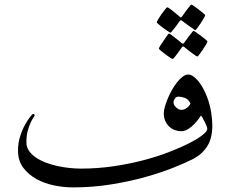

<svg xmlns="http://www.w3.org/2000/svg" viewBox="-20 -814 1004 838"><path d="M875.5 -748Q875.5 -745.1 869.6 -734.9Q863.8 -724.6 856.2 -712.9Q848.6 -701.2 841.6 -691.9Q834.5 -682.6 832 -682.6Q830.6 -682.6 821.3 -689.5L801.8 -703.1L774.9 -723.1Q770.5 -726.6 768.8 -725.8Q767.1 -725.1 765.1 -723.1L746.6 -697.3L732.4 -679.7Q726.1 -671.4 724.1 -671.4Q722.7 -671.4 712.9 -677.7Q703.1 -684.1 692.1 -692.1Q681.2 -700.2 672.6 -707.5Q664.1 -714.8 664.1 -716.8Q664.1 -719.2 670.4 -729.7Q676.8 -740.2 684.6 -752L700.2 -772.5Q707.5 -782.2 709.5 -782.2Q712.9 -782.2 721.7 -775.9L739.3 -762.2Q750.5 -753.4 764.2 -741.2Q768.1 -737.8 769.3 -737.5Q770.5 -737.3 774.9 -742.7L793.5 -768.6L807.1 -786.1Q813.5 -793.9 815.4 -793.9Q817.4 -793.9 826.9 -787.4Q836.4 -780.8 847.2 -772.5L866.7 -756.8Q875.5 -749.5 875.5 -748ZM885.3 -633.3Q885.3 -630.9 879.4 -620.1Q873.5 -609.4 865.5 -597.7Q857.4 -585.9 850.3 -576.7Q843.3 -567.4 841.3 -567.4Q839.4 -567.4 830.1 -573.7L810.5 -587.9L784.2 -608.9Q779.8 -611.8 778.3 -611.3Q776.9 -610.8 774.9 -608.9Q764.2 -594.7 755.9 -582.5L742.2 -564.5Q735.4 -556.6 733.4 -556.6Q731.4 -556.6 721.7 -563Q711.9 -569.3 701.2 -577.4Q690.4 -585.4 681.9 -592.8Q673.3 -600.1 673.3 -602.1Q673.3 -604.5 679.7 -615Q686 -625.5 694.3 -636.7L709 -658.2Q715.8 -667.5 717.3 -667.5Q720.7 -667.5 729.5 -660.6L747.6 -646.5Q758.8 -638.2 772 -626.5Q777.3 -623.5 778.6 -623Q779.8 -622.6 784.2 -627.9L802.7 -653.3L816.4 -670.9Q822.8 -679.2 824.2 -679.2Q826.7 -679.2 836.4 -672.6Q846.2 -666 857.2 -657.7Q868.2 -649.4 876.7 -642.1Q885.3 -634.8 885.3 -633.3ZM906.7 -266.1Q906.7 -211.9 885.3 -177Q863.8 -142.1 824.7 -121.1Q792.5 -104.5 739 -83Q685.5 -61.5 616.5 -42Q547.4 -22.5 466.3 -9.3Q385.3 3.9 297.4 3.9Q259.8 3.9 217.8 -4.4Q175.8 -12.7 140.6 -31.7Q105.5 -50.8 82 -81.3Q58.6 -111.8 58.6 -157.2Q58.6 -189.9 67.9 -219Q77.1 -248 89.4 -269.8Q101.6 -291.5 111.8 -304.2Q122.1 -316.9 124 -316.9Q126 -316.9 128.7 -315.2Q131.3 -313.5 131.3 -311.5Q131.3 -308.6 125.7 -300.5Q120.1 -292.5 113.3 -277.8Q106.4 -263.2 100.8 -242.2Q95.2 -221.2 95.2 -192.9Q95.2 -171.9 106.7 -155.5Q118.2 -139.2 136.7 -126.5Q155.3 -113.8 179.7 -104.5Q204.1 -95.2 230.7 -89.4Q257.3 -83.5 283.9 -80.8Q310.5 -78.1 333.5 -78.1Q404.8 -78.1 473.4 -88.1Q542 -98.1 603.3 -114Q664.6 -129.9 715.8 -149.7Q767.1 -169.4 804.9 -188.7Q842.8 -208 863.8 -224.6Q884.8 -241.2 884.8 -251.5Q884.8 -256.8 881.1 -265.4Q877.4 -273.9 873 -283Q868.7 -292 864 -299.6Q859.4 -307.1 857.4 -310.1Q838.9 -281.2 815.7 -261.2Q792.5 -241.2 771.5 -241.2Q758.8 -241.2 745.1 -245.6Q731.4 -250 720.5 -259.8Q709.5 -269.5 702.1 -284.4Q694.8 -299.3 694.8 -320.8Q694.8 -331.5 699.5 -347.7Q704.1 -363.8 711.7 -382.6Q719.2 -401.4 730 -420.4Q740.7 -439.5 752.4 -454.3Q764.2 -469.2 776.9 -479Q789.6 -488.8 801.3 -488.8Q812 -488.8 823.2 -481Q834.5 -473.1 845.5 -460Q856.4 -446.8 866.2 -429Q876 -411.1 883.3 -392.1Q896 -358.9 901.4 -325.2Q906.7 -291.5 906.7 -266.1ZM811.5 -361.8Q802.7 -381.3 787.1 -386.7Q771.5 -392.1 757.8 -392.1Q748.5 -392.1 742.9 -383.3Q737.3 -374.5 737.3 -367.2Q737.3 -361.3 740.2 -355.7Q743.2 -350.1 748.3 -345.5Q753.4 -340.8 759.3 -337.6Q765.1 -334.5 771.5 -334.5Q784.2 -334.5 795.4 -343Q806.6 -351.6 811.5 -361.8Z"/></svg>

Font: Simplified Naskh
Style: Regular
Weight: 400
Designer: SIL International
Foundry: Arabeyes
Version: 1.02_alpha